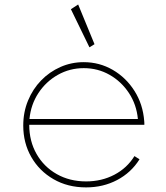

<svg xmlns="http://www.w3.org/2000/svg" viewBox="-20 -798 719 834"><path d="M354 16Q274 16 212.2 -19.8Q150.5 -55.5 115.8 -116.2Q81 -177 81 -252.5Q81 -311 101.8 -361.2Q122.5 -411.5 158.8 -448.8Q195 -486 242.5 -507Q290 -528 343.5 -528Q412 -528 469.8 -494.5Q527.5 -461 564.2 -403Q601 -345 606.5 -271.5Q607 -267 607 -263.8Q607 -260.5 607 -256H107Q107 -185 138.8 -129.2Q170.5 -73.5 226.5 -41.8Q282.5 -10 354 -10Q421.5 -10 476.8 -39Q532 -68 564 -120L586 -106Q549.5 -48 488.8 -16Q428 16 354 16ZM108 -281H579Q573 -344 540 -394Q507 -444 456 -473Q405 -502 344 -502Q283 -502 231.5 -473Q180 -444 147 -394Q114 -344 108 -281ZM368.5 -592.5 288 -758 319.5 -778.5 390.5 -606Z"/></svg>

Font: Spartan Thin Thin
Style: Regular
Weight: 250
Version: Version 1.004